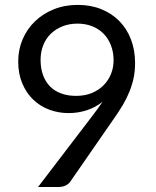

<svg xmlns="http://www.w3.org/2000/svg" viewBox="-20 -744 620 764"><path d="M141.5 -506Q141.5 -472 151.2 -445.2Q161 -418.5 179.2 -400Q197.5 -381.5 223.8 -372Q250 -362.5 282.5 -362.5Q318.5 -362.5 346.2 -374.2Q374 -386 393 -405.5Q412 -425 422 -450.5Q432 -476 432 -503.5Q432 -537 421.2 -564.2Q410.5 -591.5 391.5 -610.5Q372.5 -629.5 346.2 -639.8Q320 -650 288.5 -650Q255.5 -650 228.5 -639.2Q201.5 -628.5 182 -609.5Q162.5 -590.5 152 -564Q141.5 -537.5 141.5 -506ZM349.5 -285.5Q360.5 -300 370 -313Q379.5 -326 388 -339Q360.5 -317 326 -305.5Q291.5 -294 253 -294Q212.5 -294 176.2 -307.5Q140 -321 112.5 -347.2Q85 -373.5 68.8 -411.8Q52.5 -450 52.5 -499.5Q52.5 -546.5 70 -587.5Q87.5 -628.5 119 -659Q150.5 -689.5 194 -707Q237.5 -724.5 289.5 -724.5Q341 -724.5 383 -707.5Q425 -690.5 455 -660Q485 -629.5 501.2 -587Q517.5 -544.5 517.5 -493Q517.5 -462 511.8 -434.2Q506 -406.5 495.2 -379.8Q484.5 -353 469 -326.8Q453.5 -300.5 434 -273L259.5 -21Q253 -11.5 241 -5.8Q229 0 213.5 0H131.5Z"/></svg>

Font: Lato-Regular
Style: Regular
Weight: 400
Designer: Lukasz Dziedzic with Adam Twardoch and Botio Nikoltchev
Foundry: tyPoland Lukasz Dziedzic
Version: Version 2.015; 2015-08-06; http://www.latofonts.com/